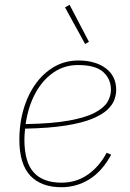

<svg xmlns="http://www.w3.org/2000/svg" viewBox="-20 -771 545 803"><path d="M237 12Q152 12 106.5 -36.5Q61 -85 61 -187Q61 -210 63 -232Q65 -254 69 -275Q83 -346 116 -400.5Q149 -455 198 -486.5Q247 -518 308 -518Q344 -518 373 -509.5Q402 -501 423 -485Q444 -469 455 -446.5Q466 -424 466 -395Q466 -376 458.5 -354.5Q451 -333 429.5 -312.5Q408 -292 366 -274.5Q324 -257 255.5 -246Q187 -235 85 -233Q84 -226 83 -211.5Q82 -197 82 -189Q82 -93 121 -50Q160 -7 237 -7Q299 -7 347 -40.5Q395 -74 426 -132L445 -124Q407 -54 353.5 -21Q300 12 237 12ZM306 -499Q250 -499 205.5 -469Q161 -439 131.5 -387.5Q102 -336 90 -269L87 -252Q200 -254 270 -267Q340 -280 378 -300.5Q416 -321 430 -345.5Q444 -370 444 -395Q444 -441 411.5 -470Q379 -499 306 -499ZM336 -587 252 -740 271 -751 352 -596Z"/></svg>

Font: IBM Plex Sans Thin
Style: Italic
Weight: 250
Italic angle: -11.31°
Designer: Mike Abbink, Paul van der Laan, Pieter van Rosmalen
Foundry: Bold Monday
Version: Version 3.201